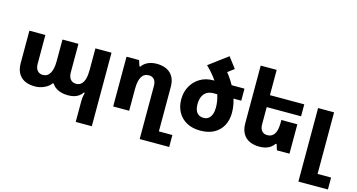

<svg xmlns="http://www.w3.org/2000/svg" viewBox="-99 -1204 3495 1879"><g transform="rotate(15 1648.5 -264.5)"><path d="M742 241V34Q742 8 745 -12.5Q748 -33 754 -58H745Q731 -37 711 -22Q691 -7 664 1Q637 9 602 9Q544 9 502 -10Q460 -29 436 -66H427Q406 -34 360.5 -12.5Q315 9 266 9Q172 9 122.5 -39Q73 -87 73 -176V-504H235V-212Q235 -168 255.5 -144Q276 -120 311 -120Q359 -120 383.5 -163Q408 -206 408 -286V-504H570V-212Q570 -184 579.5 -163Q589 -142 607 -131Q625 -120 648 -120Q679 -120 700 -139Q721 -158 731.5 -195Q742 -232 742 -286V-504H905V241Z M1390 241V-296Q1390 -339 1371 -362Q1352 -385 1316 -385Q1267 -385 1243 -343.5Q1219 -302 1219 -222V0H1057V-504H1184L1204 -445H1212Q1227 -467 1248.5 -482Q1270 -497 1298.5 -505.5Q1327 -514 1361 -514Q1422 -514 1465 -492.5Q1508 -471 1530 -430Q1552 -389 1552 -330V120H1689V241Z M1972 -379Q1931 -379 1903.5 -361.5Q1876 -344 1862 -312Q1848 -280 1848 -234Q1848 -198 1859 -172Q1870 -146 1890.5 -133.5Q1911 -121 1941 -121Q1969 -121 1989 -136.5Q2009 -152 2020 -180.5Q2031 -209 2031 -247Q2031 -298 2019 -347Q2007 -396 1983 -443Q1959 -490 1923.5 -536Q1888 -582 1840 -628L1961 -714Q2018 -654 2062 -595Q2106 -536 2135.5 -476.5Q2165 -417 2180.5 -357.5Q2196 -298 2196 -239Q2196 -167 2166 -111Q2136 -55 2079 -23.5Q2022 8 1940 8Q1860 8 1802 -23.5Q1744 -55 1713 -111.5Q1682 -168 1682 -240Q1682 -314 1714 -372.5Q1746 -431 1803.5 -466Q1861 -501 1939 -501H2253V-379ZM1840 -628 2030 -770 2112 -662 1944 -536Z M2843 -298V0H2716L2697 -59H2688Q2674 -38 2652.5 -22Q2631 -6 2602.5 2Q2574 10 2540 10Q2479 10 2436 -11.5Q2393 -33 2370.5 -74.5Q2348 -116 2348 -175V-760H2510V-208Q2510 -166 2529.5 -142.5Q2549 -119 2585 -119Q2618 -119 2639.5 -137Q2661 -155 2671 -188.5Q2681 -222 2681 -266V-298ZM2425 -504H2858V-383H2425Z M2998 241V-504H3160V120H3297V241Z"/></g></svg>

Font: Noto Sans Armenian ExtraBold
Style: Regular
Weight: 800
Version: Version 2.007